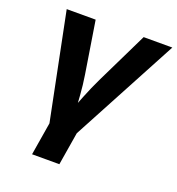

<svg xmlns="http://www.w3.org/2000/svg" viewBox="-134 -651 892 965"><g transform="rotate(20 312.0 -168.5)"><path d="M174.8 34.7 58.6 -541H213.4L257.8 -262.2Q266.1 -210.4 269.8 -157.7Q273.4 -105 277.3 -48.8H245.6Q267.6 -105 288.6 -157.7Q309.6 -210.4 334.5 -262.2L470.2 -541H623.5L315.9 34.7ZM144.5 204.1 178.7 -3.4H324.7L290.5 204.1Z"/></g></svg>

Font: Inter 17pt
Style: Bold Italic
Weight: 700
Italic angle: -9.3988°
Version: Version 4.001;git-66647c0bb